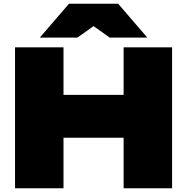

<svg xmlns="http://www.w3.org/2000/svg" viewBox="-20 -1002 996 1022"><path d="M60 -750H318V-497H638V-750H896V0H638V-269H318V0H60ZM347 -982H609L764 -802H564L478 -863L392 -802H192Z"/></svg>

Font: Bounded
Style: Regular
Weight: 900
Designer: Vlad Churkin
Version: Version 1.0